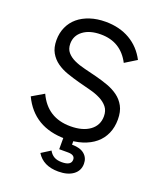

<svg xmlns="http://www.w3.org/2000/svg" viewBox="-166 -820 950 1135"><g transform="rotate(20 309.5 -252.0)"><path d="M312 16Q113 16 34 -150L109 -194Q169 -64 314 -64Q391 -64 436 -97Q481 -130 481 -187Q481 -222 463 -244.5Q445 -267 415.5 -282Q386 -297 348.5 -306.5Q311 -316 272 -326.5Q233 -337 195.5 -350Q158 -363 128.5 -384Q99 -405 81 -436.5Q63 -468 63 -515Q63 -560 80 -597.5Q97 -635 128 -661Q159 -687 203 -701.5Q247 -716 300 -716Q388 -716 453.5 -678Q519 -640 556 -569L483 -524Q425 -636 299 -636Q230 -636 188.5 -605Q147 -574 147 -523Q147 -490 165 -469Q183 -448 212.5 -434.5Q242 -421 279.5 -412Q317 -403 356 -393Q395 -383 432.5 -369.5Q470 -356 499.5 -334.5Q529 -313 547 -280Q565 -247 565 -197Q565 -148 547.5 -108.5Q530 -69 497 -41.5Q464 -14 417 1Q370 16 312 16ZM338 212Q243 212 202 145L259 109Q271 131 290 142Q309 153 339 153Q398 153 398 116Q398 86 354 86H299V-9H361V35H363Q413 35 439.5 57.5Q466 80 466 117Q466 161 431.5 186.5Q397 212 338 212Z"/></g></svg>

Font: NT Somic
Style: Regular
Weight: 400
Designer: Ravid Balaliev — lead type designer, mastering
Michael Voronin — secret advisor, marketing
Ivan Kovalenko — best boy
Foundry: NT Type
Version: Version 0.7